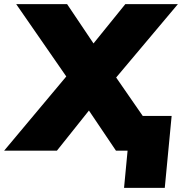

<svg xmlns="http://www.w3.org/2000/svg" viewBox="-82 -725 876 924"><path d="M605 -167H744L711 179H515L532 0H476L346 -193L192 0H-62L237 -357L-4 -705H241L368 -516L521 -705H774L477 -352Z"/></svg>

Font: Nunito Sans Heavy Heavy
Style: Italic
Weight: 400
Italic angle: -4.541°
Designer: Vernon Adams
Foundry: Vernon Adams
Version: Version 2.002